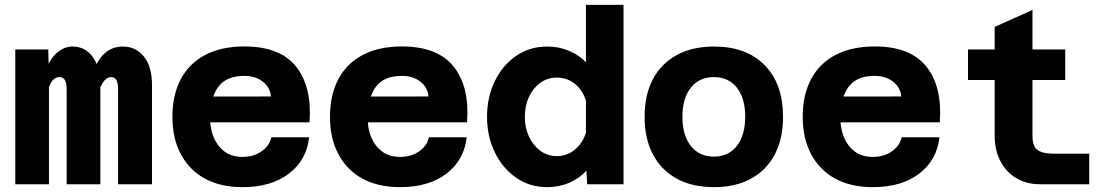

<svg xmlns="http://www.w3.org/2000/svg" viewBox="-20 -760 4590 792"><path d="M467 0V-392Q467 -415 461 -428.5Q455 -442 438 -442Q416 -442 398.5 -409.5Q381 -377 370 -296L360 -371Q354 -462 390 -515Q426 -568 487 -568Q539 -568 573 -527.5Q607 -487 607 -409V0ZM43 0V-556H179L182 -453V0ZM255 0V-392Q255 -418 247.5 -430Q240 -442 225 -442Q199 -442 184 -406Q169 -370 158 -296L159 -377Q155 -435 172 -478Q189 -521 217.5 -544.5Q246 -568 279 -568Q332 -568 363 -524.5Q394 -481 394 -411V0Z M980.4 12Q889.8 12 825.6 -23Q761.4 -58 726.3 -123.2Q691.2 -188.4 691.2 -278.2Q691.2 -368.8 726 -434Q760.8 -499.2 827.2 -533.8Q893.6 -568.4 988 -568.4Q1135.4 -568.4 1201.6 -484.9Q1267.8 -401.4 1256.6 -255.4H815.4L815.8 -361.6L1097.6 -362Q1094.6 -399.6 1063.9 -423.3Q1033.2 -447 987 -447Q914.6 -447 880.7 -402.2Q846.8 -357.4 846.8 -271.2Q846.8 -227.6 862.1 -191.9Q877.4 -156.2 906.8 -134.5Q936.2 -112.8 980.4 -112.8Q1026.6 -112.8 1059.5 -136.1Q1092.4 -159.4 1099.2 -193.8H1255.2Q1244.8 -99.4 1171.6 -43.7Q1098.4 12 980.4 12Z M1630.4 12Q1539.8 12 1475.6 -23Q1411.4 -58 1376.3 -123.2Q1341.2 -188.4 1341.2 -278.2Q1341.2 -368.8 1376 -434Q1410.8 -499.2 1477.2 -533.8Q1543.6 -568.4 1638 -568.4Q1785.4 -568.4 1851.6 -484.9Q1917.8 -401.4 1906.6 -255.4H1465.4L1465.8 -361.6L1747.6 -362Q1744.6 -399.6 1713.9 -423.3Q1683.2 -447 1637 -447Q1564.6 -447 1530.7 -402.2Q1496.8 -357.4 1496.8 -271.2Q1496.8 -227.6 1512.1 -191.9Q1527.4 -156.2 1556.8 -134.5Q1586.2 -112.8 1630.4 -112.8Q1676.6 -112.8 1709.5 -136.1Q1742.4 -159.4 1749.2 -193.8H1905.2Q1894.8 -99.4 1821.6 -43.7Q1748.4 12 1630.4 12Z M2237 -568Q2285 -568 2327 -550.5Q2369 -533 2397 -503V-740H2552V0H2402L2399 -56Q2371 -25 2329 -6.5Q2287 12 2237 12Q2165 12 2109 -27Q2053 -66 2021 -132Q1989 -198 1989 -278Q1989 -359 2021 -425Q2053 -491 2109 -529.5Q2165 -568 2237 -568ZM2277 -116Q2319 -116 2351 -142.5Q2383 -169 2397 -212V-345Q2383 -389 2351 -414.5Q2319 -440 2277 -440Q2239 -440 2209 -418.5Q2179 -397 2162 -360.5Q2145 -324 2145 -278Q2145 -233 2162 -196.5Q2179 -160 2209 -138Q2239 -116 2277 -116Z M2925 12Q2836 12 2771.8 -23Q2707.6 -58.1 2673.3 -123Q2639 -188 2639 -278Q2639 -369 2673.3 -433.5Q2707.5 -497.9 2771.7 -533Q2835.9 -568 2925.2 -568Q3059 -568 3134.5 -491Q3210 -414 3210 -277.8Q3210 -188 3176 -123Q3142 -58 3078 -23Q3014 12 2925 12ZM2925 -114Q2985 -114 3019.5 -158.1Q3054 -202.3 3054 -278.3Q3054 -355 3019.5 -398.5Q2985 -442 2925 -442Q2864.2 -442 2829.6 -398.3Q2795 -354.5 2795 -277.9Q2795 -202 2829.6 -158Q2864.2 -114 2925 -114Z M3580.4 12Q3489.8 12 3425.6 -23Q3361.4 -58 3326.3 -123.2Q3291.2 -188.4 3291.2 -278.2Q3291.2 -368.8 3326 -434Q3360.8 -499.2 3427.2 -533.8Q3493.6 -568.4 3588 -568.4Q3735.4 -568.4 3801.6 -484.9Q3867.8 -401.4 3856.6 -255.4H3415.4L3415.8 -361.6L3697.6 -362Q3694.6 -399.6 3663.9 -423.3Q3633.2 -447 3587 -447Q3514.6 -447 3480.7 -402.2Q3446.8 -357.4 3446.8 -271.2Q3446.8 -227.6 3462.1 -191.9Q3477.4 -156.2 3506.8 -134.5Q3536.2 -112.8 3580.4 -112.8Q3626.6 -112.8 3659.5 -136.1Q3692.4 -159.4 3699.2 -193.8H3855.2Q3844.8 -99.4 3771.6 -43.7Q3698.4 12 3580.4 12Z M4270 0Q4214 0 4171.5 -25.5Q4129 -51 4106 -96.5Q4083 -142 4083 -200V-649L4239 -719V-200Q4239 -174 4246.5 -157.5Q4254 -141 4274.5 -133.5Q4295 -126 4332 -126H4473V0ZM3973 -430V-556H4374V-430Z"/></svg>

Font: Azeret Mono Thin
Style: Regular
Weight: 100
Designer: Martin Vácha
Foundry: Displaay
Version: Version 1.002